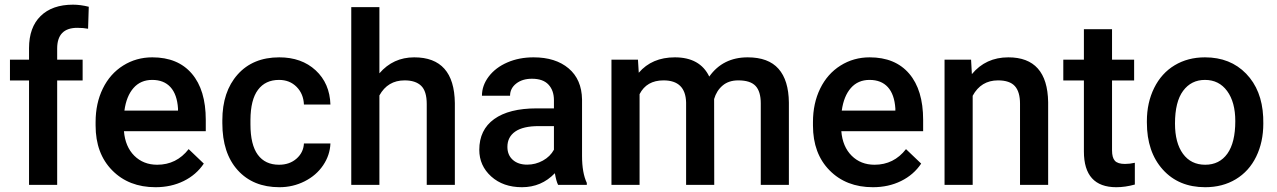

<svg xmlns="http://www.w3.org/2000/svg" viewBox="-20 -780 5389 810"><path d="M102.5 0V-440.4H22V-528.3H102.5V-576.7Q102.5 -664.6 151.4 -712.4Q200.2 -760.3 288.1 -760.3Q319.3 -760.3 354.5 -751.5L351.6 -658.7Q332 -662.6 306.2 -662.6Q221.2 -662.6 221.2 -575.2V-528.3H328.6V-440.4H221.2V0Z M636.2 9.8Q523.4 9.8 453.4 -61.3Q383.3 -132.3 383.3 -250.5V-265.1Q383.3 -344.2 413.8 -406.5Q444.3 -468.8 499.5 -503.4Q554.7 -538.1 622.6 -538.1Q730.5 -538.1 789.3 -469.2Q848.1 -400.4 848.1 -274.4V-226.6H502.9Q508.3 -161.1 546.6 -123Q585 -85 643.1 -85Q724.6 -85 775.9 -150.9L839.8 -89.8Q808.1 -42.5 755.1 -16.4Q702.1 9.8 636.2 9.8ZM622.1 -442.9Q573.2 -442.9 543.2 -408.7Q513.2 -374.5 504.9 -313.5H731V-322.3Q727.1 -381.8 699.2 -412.4Q671.4 -442.9 622.1 -442.9Z M1157.2 -85Q1201.7 -85 1231 -110.8Q1260.3 -136.7 1262.2 -174.8H1374Q1372.1 -125.5 1343.3 -82.8Q1314.5 -40 1265.1 -15.1Q1215.8 9.8 1158.7 9.8Q1047.9 9.8 982.9 -62Q918 -133.8 918 -260.3V-272.5Q918 -393.1 982.4 -465.6Q1046.9 -538.1 1158.2 -538.1Q1252.4 -538.1 1311.8 -483.2Q1371.1 -428.2 1374 -338.9H1262.2Q1260.3 -384.3 1231.2 -413.6Q1202.1 -442.9 1157.2 -442.9Q1099.6 -442.9 1068.4 -401.1Q1037.1 -359.4 1036.6 -274.4V-255.4Q1036.6 -169.4 1067.6 -127.2Q1098.6 -85 1157.2 -85Z M1580.6 -470.7Q1638.7 -538.1 1727.5 -538.1Q1896.5 -538.1 1898.9 -345.2V0H1780.3V-340.8Q1780.3 -395.5 1756.6 -418.2Q1732.9 -440.9 1687 -440.9Q1615.7 -440.9 1580.6 -377.4V0H1461.9V-750H1580.6Z M2334.5 0Q2326.7 -15.1 2320.8 -49.3Q2264.2 9.8 2182.1 9.8Q2102.5 9.8 2052.2 -35.6Q2002 -81.1 2002 -147.9Q2002 -232.4 2064.7 -277.6Q2127.4 -322.8 2244.1 -322.8H2316.9V-357.4Q2316.9 -398.4 2293.9 -423.1Q2271 -447.8 2224.1 -447.8Q2183.6 -447.8 2157.7 -427.5Q2131.8 -407.2 2131.8 -376H2013.2Q2013.2 -419.4 2042 -457.3Q2070.8 -495.1 2120.4 -516.6Q2169.9 -538.1 2231 -538.1Q2323.7 -538.1 2378.9 -491.5Q2434.1 -444.8 2435.5 -360.4V-122.1Q2435.5 -50.8 2455.6 -8.3V0ZM2204.1 -85.4Q2239.3 -85.4 2270.3 -102.5Q2301.3 -119.6 2316.9 -148.4V-248H2252.9Q2187 -248 2153.8 -225.1Q2120.6 -202.1 2120.6 -160.2Q2120.6 -126 2143.3 -105.7Q2166 -85.4 2204.1 -85.4Z M2671.4 -528.3 2674.8 -473.1Q2730.5 -538.1 2827.1 -538.1Q2933.1 -538.1 2972.2 -457Q3029.8 -538.1 3134.3 -538.1Q3221.7 -538.1 3264.4 -489.7Q3307.1 -441.4 3308.1 -347.2V0H3189.5V-343.8Q3189.5 -394 3167.5 -417.5Q3145.5 -440.9 3094.7 -440.9Q3054.2 -440.9 3028.6 -419.2Q3002.9 -397.5 2992.7 -362.3L2993.2 0H2874.5V-347.7Q2872.1 -440.9 2779.3 -440.9Q2708 -440.9 2678.2 -382.8V0H2559.6V-528.3Z M3662.6 9.8Q3549.8 9.8 3479.7 -61.3Q3409.7 -132.3 3409.7 -250.5V-265.1Q3409.7 -344.2 3440.2 -406.5Q3470.7 -468.8 3525.9 -503.4Q3581.1 -538.1 3648.9 -538.1Q3756.8 -538.1 3815.7 -469.2Q3874.5 -400.4 3874.5 -274.4V-226.6H3529.3Q3534.7 -161.1 3573 -123Q3611.3 -85 3669.4 -85Q3751 -85 3802.2 -150.9L3866.2 -89.8Q3834.5 -42.5 3781.5 -16.4Q3728.5 9.8 3662.6 9.8ZM3648.4 -442.9Q3599.6 -442.9 3569.6 -408.7Q3539.6 -374.5 3531.2 -313.5H3757.3V-322.3Q3753.4 -381.8 3725.6 -412.4Q3697.8 -442.9 3648.4 -442.9Z M4076.7 -528.3 4080.1 -467.3Q4138.7 -538.1 4233.9 -538.1Q4398.9 -538.1 4401.9 -349.1V0H4283.2V-342.3Q4283.2 -392.6 4261.5 -416.7Q4239.7 -440.9 4190.4 -440.9Q4118.7 -440.9 4083.5 -376V0H3964.8V-528.3Z M4671.4 -656.7V-528.3H4764.6V-440.4H4671.4V-145.5Q4671.4 -115.2 4683.3 -101.8Q4695.3 -88.4 4726.1 -88.4Q4746.6 -88.4 4767.6 -93.3V-1.5Q4727.1 9.8 4689.5 9.8Q4552.7 9.8 4552.7 -141.1V-440.4H4465.8V-528.3H4552.7V-656.7Z M4818.4 -269Q4818.4 -346.7 4849.1 -408.9Q4879.9 -471.2 4935.5 -504.6Q4991.2 -538.1 5063.5 -538.1Q5170.4 -538.1 5237.1 -469.2Q5303.7 -400.4 5309.1 -286.6L5309.6 -258.8Q5309.6 -180.7 5279.5 -119.1Q5249.5 -57.6 5193.6 -23.9Q5137.7 9.8 5064.5 9.8Q4952.6 9.8 4885.5 -64.7Q4818.4 -139.2 4818.4 -263.2ZM4937 -258.8Q4937 -177.2 4970.7 -131.1Q5004.4 -85 5064.5 -85Q5124.5 -85 5158 -131.8Q5191.4 -178.7 5191.4 -269Q5191.4 -349.1 5157 -396Q5122.6 -442.9 5063.5 -442.9Q5005.4 -442.9 4971.2 -396.7Q4937 -350.6 4937 -258.8Z"/></svg>

Font: Shabnam Medium FD
Style: Medium-FD
Weight: 500
Foundry: DejaVu fonts team - Redesigned by Saber Rastikerdar - Based on Vazir font
Version: Version 5.0.0